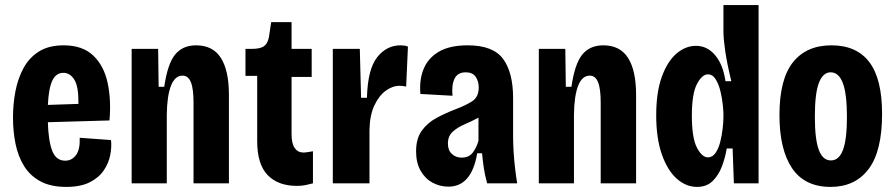

<svg xmlns="http://www.w3.org/2000/svg" viewBox="-20 -720 3516 754"><path d="M240 14Q179 14 138.5 -8Q98 -30 74.5 -68Q51 -106 41 -155Q31 -204 31 -259Q31 -311 40.5 -361Q50 -411 72 -452Q94 -493 132.5 -517.5Q171 -542 230 -542Q304 -542 346 -502Q388 -462 402.5 -395.5Q417 -329 410 -247L168 -240Q170 -167 185 -128Q200 -89 236 -89Q262 -89 278.5 -111Q295 -133 293 -179L416 -170Q419 -143 413 -111.5Q407 -80 388 -51.5Q369 -23 333 -4.5Q297 14 240 14ZM229 -434Q200 -434 185.5 -403.5Q171 -373 168 -308L288 -312Q289 -380 272 -407Q255 -434 229 -434Z M497 0V-528H601L603 -379H625Q638 -469 667.5 -505.5Q697 -542 750 -542Q816 -542 847.5 -492.5Q879 -443 879 -347V0H740V-317Q740 -372 729.5 -397.5Q719 -423 697 -423Q667 -423 651.5 -383.5Q636 -344 635 -270V0Z M1146 10Q1072 10 1031 -32.5Q990 -75 990 -166V-422H944V-528H968Q1001 -528 1016 -538Q1031 -548 1036 -574L1045 -633H1125V-528H1204V-418H1125V-193Q1125 -156 1137.5 -138.5Q1150 -121 1171 -121Q1179 -121 1188 -122.5Q1197 -124 1209 -126V0Q1193 4 1179 7Q1165 10 1146 10Z M1287 0V-528H1393L1398 -336H1421Q1424 -448 1461 -495Q1498 -542 1553 -542Q1560 -542 1567.5 -541Q1575 -540 1582 -537L1575 -380Q1563 -383 1549 -383Q1521 -383 1494.5 -363.5Q1468 -344 1450 -305.5Q1432 -267 1431 -210V0Z M1741 13Q1708 13 1679 -2.5Q1650 -18 1632 -49Q1614 -80 1614 -126Q1614 -176 1636.5 -207Q1659 -238 1694.5 -257Q1730 -276 1769 -291Q1809 -306 1834.5 -322.5Q1860 -339 1860 -377Q1860 -401 1848 -418.5Q1836 -436 1809 -436Q1777 -436 1765 -411Q1753 -386 1757 -344L1631 -351Q1626 -406 1643.5 -449Q1661 -492 1703.5 -517Q1746 -542 1817 -542Q1916 -542 1955.5 -489Q1995 -436 1995 -334V-183Q1995 -157 1997 -123.5Q1999 -90 2003 -57Q2007 -24 2011 0H1893Q1884 -33 1880 -60Q1876 -87 1873 -118H1854Q1832 13 1741 13ZM1793 -101Q1821 -101 1836 -120Q1851 -139 1859 -167V-258Q1833 -244 1805 -232Q1777 -220 1758 -203Q1739 -186 1739 -156Q1739 -130 1754.5 -115.5Q1770 -101 1793 -101Z M2096 0V-528H2200L2202 -379H2224Q2237 -469 2266.5 -505.5Q2296 -542 2349 -542Q2415 -542 2446.5 -492.5Q2478 -443 2478 -347V0H2339V-317Q2339 -372 2328.5 -397.5Q2318 -423 2296 -423Q2266 -423 2250.5 -383.5Q2235 -344 2234 -270V0Z M2717 14Q2674 14 2637.5 -18.5Q2601 -51 2579 -114Q2557 -177 2557 -267Q2557 -358 2579 -418.5Q2601 -479 2636.5 -509.5Q2672 -540 2713 -540Q2758 -540 2789 -502.5Q2820 -465 2829 -401H2852Q2835 -471 2828 -519.5Q2821 -568 2821 -596V-700H2959V0H2862L2857 -137H2834Q2828 -101 2815 -66.5Q2802 -32 2778.5 -9Q2755 14 2717 14ZM2760 -102Q2778 -102 2790 -119.5Q2802 -137 2808.5 -163Q2815 -189 2818 -215.5Q2821 -242 2821 -260V-273Q2821 -283 2818.5 -308Q2816 -333 2809.5 -360.5Q2803 -388 2791 -408Q2779 -428 2760 -428Q2737 -428 2717 -390Q2697 -352 2697 -266Q2697 -178 2717 -140Q2737 -102 2760 -102Z M3242 14Q3140 14 3090.5 -59.5Q3041 -133 3041 -268Q3041 -409 3094 -475.5Q3147 -542 3245 -542Q3344 -542 3394 -476Q3444 -410 3444 -273Q3444 -126 3391 -56Q3338 14 3242 14ZM3243 -90Q3275 -90 3290.5 -131.5Q3306 -173 3306 -261Q3306 -351 3290 -393.5Q3274 -436 3242 -436Q3212 -436 3196 -395Q3180 -354 3180 -261Q3180 -173 3195.5 -131.5Q3211 -90 3243 -90Z"/></svg>

Font: Bricolage Grotesque 12pt Condensed Bricolage Grotesque 10pt Condensed Regular
Style: Bold
Weight: 700
Width: 3
Designer: Mathieu Triay
Foundry: Atelier Triay
Version: Version 1.001; ttfautohint (v1.8.4.7-5d5b);gftools[0.9.33.de